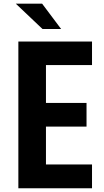

<svg xmlns="http://www.w3.org/2000/svg" viewBox="-20 -1006 554 1026"><path d="M207 -851.1H306.6L205.1 -986.3H64.5ZM78.1 0H471.7V-127H225.6V-329.6H442.4V-456.1H225.6V-658.2H471.7V-784.2H78.1Z"/></svg>

Font: Decalotype SemiBold
Style: Regular
Weight: 600
Designer: Alfredo Marco Pradil
Foundry: Alfredo Marco Pradil
Version: Version 1.0